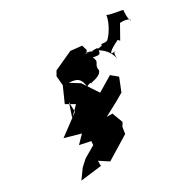

<svg xmlns="http://www.w3.org/2000/svg" viewBox="-147 -770 974 966"><g transform="rotate(-30 340.0 -287.0)"><path d="M412 -513 403 -543 338 -550 229 -500 214 -474 219 -420 180 -332 229 -304 177 -251 203 -330 205 -273 89 -187 181 -161 139 -118 203 -104 201 -82 134 -43 99 -11 60 43 182 28V-2L234 32L368 -50L374 -88L387 -109L364 -171H331L413 -215L456 -240L486 -315L450 -345L363 -293L304 -382L251 -415C311 -413 316 -389 322 -352C356 -373 358 -342 348 -358C442 -372 406 -417 413 -398C411 -448 452 -416 398 -503C514 -485 524 -399 524 -393C515 -465 551 -421 530 -437C507 -429 491 -440 572 -479L581 -469L625 -547C719 -552 661 -484 672 -595C663 -600 591 -607 586 -617C579 -569 542 -517 526 -504C519 -494 474 -508 492 -496C435 -474 401 -524 382 -470C447 -465 465 -443 463 -495L377 -496L275 -471L326 -449L390 -481Z"/></g></svg>

Font: Hussar Lance
Style: Italic
Weight: 700
Foundry: Cannot Into Space Fonts, PlusOne Fonts
Version: Version 2.27